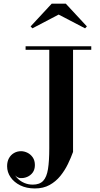

<svg xmlns="http://www.w3.org/2000/svg" viewBox="-20 -1004 547 1054"><path d="M481 -750V-730.5H381V-170Q369.5 -138 352.5 -103Q335.5 -68 311 -37.8Q286.5 -7.5 252.2 11.5Q218 30.5 171.5 30.5Q125.5 30.5 91.2 13.5Q57 -3.5 38 -31.2Q19 -59 19 -91.5Q19 -117 29.2 -135.5Q39.5 -154 57 -164Q74.5 -174 95.5 -174Q113 -174 130.5 -165.5Q148 -157 159.8 -140Q171.5 -123 171.5 -98Q171.5 -73.5 159.8 -57.2Q148 -41 129.5 -33Q111 -25 91 -26.5Q79.5 -27.5 69.5 -35.5Q59.5 -43.5 57 -55Q63.5 -36.5 79 -22Q94.5 -7.5 115.2 1Q136 9.5 160 9.5Q197.5 9.5 217 -11.2Q236.5 -32 243.5 -76.2Q250.5 -120.5 250.5 -190V-730.5H120.5V-750ZM158 -848.5 148 -859 264 -984H341L457 -859L447 -848.5L302 -924Z"/></svg>

Font: Bodoni Moda 11pt SemiBold
Style: Regular
Weight: 600
Designer: Owen Earl
Foundry: indestructible type
Version: Version 2.004